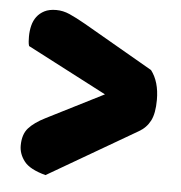

<svg xmlns="http://www.w3.org/2000/svg" viewBox="-43 -555 557 592"><g transform="rotate(5 235.5 -259.0)"><path d="M34 -396Q32 -402 31.5 -410Q31 -418 31 -425Q31 -443 35 -459Q39 -475 48 -487Q57 -499 71.5 -506.5Q86 -514 108 -514Q129 -514 149.5 -505Q170 -496 200 -479L415 -355Q441 -321 441 -265Q441 -223 429 -200Q417 -177 394 -164L119 -4Q70 -17 52.5 -39.5Q35 -62 35 -88Q35 -123 52.5 -142.5Q70 -162 104 -179L280 -268Z"/></g></svg>

Font: Baloo Bhai
Style: Regular
Weight: 400
Designer: Supriya Tembe, Noopur Datye and Ek Type
Foundry: Ek Type
Version: Version 1.443;PS 1.000;hotconv 16.6.51;makeotf.lib2.5.65220;